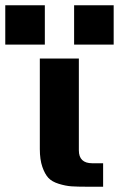

<svg xmlns="http://www.w3.org/2000/svg" viewBox="-70 -708 451 728"><path d="M229 -486V-138Q229 -89 280 -89H321V0H261Q223 0 201 -1.5Q179 -3 153 -11Q127 -19 113.5 -33.5Q100 -48 90.5 -75.5Q81 -103 81 -143V-486ZM100 -688V-539H-50V-688ZM361 -688V-539H211V-688Z"/></svg>

Font: Aneo
Style: Bold
Weight: 700
Designer: Anastasios Pappas
Foundry: Anastasios Pappas
Version: Version 1.000